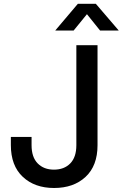

<svg xmlns="http://www.w3.org/2000/svg" viewBox="-20 -961 633 992"><path d="M259.3 10.3Q159.2 10.3 97.7 -47.4Q36.1 -105 36.1 -211.4V-253.4H143.1V-210.9Q143.1 -148.9 174.8 -116.7Q206.5 -84.5 258.8 -84.5Q311.5 -84.5 343 -116.7Q374.5 -148.9 374.5 -210.9V-727.5H483.9V-210.9Q483.9 -104.5 422.1 -47.1Q360.4 10.3 259.3 10.3ZM360.4 -803.2H266.1V-804.2L382.3 -941.4H475.1L592.8 -804.2V-803.2H497.1L429.2 -887.7Z"/></svg>

Font: Inter 28pt Medium
Style: Regular
Weight: 500
Designer: Rasmus Andersson
Foundry: rsms
Version: Version 4.001;git-66647c0bb